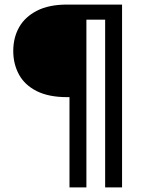

<svg xmlns="http://www.w3.org/2000/svg" viewBox="-20 -720 630 840"><path d="M284 100V-295H274Q193 -295 140.5 -321.5Q88 -348 63 -394Q38 -440 38 -497Q38 -555 63.5 -600.5Q89 -646 141.5 -673Q194 -700 274 -700H514V100H440V-634H358V100Z"/></svg>

Font: DM Sans 10pt
Style: Regular
Weight: 400
Version: Version 4.004;gftools[0.9.30]